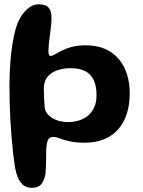

<svg xmlns="http://www.w3.org/2000/svg" viewBox="-20 -645 668 894"><path d="M128.5 229.5Q96 229.5 77.2 205.5Q58.5 181.5 50.5 136.5Q45.5 106 41.2 69.2Q37 32.5 33.8 -7.8Q30.5 -48 28.2 -89.2Q26 -130.5 25 -169.2Q24 -208 24 -242Q24 -280.5 26 -320.8Q28 -361 32.5 -400.2Q37 -439.5 44.2 -474.5Q51.5 -509.5 62 -538Q74 -565 89.5 -584.5Q105 -604 122.8 -614.5Q140.5 -625 160 -625Q193 -625 206.5 -609.2Q220 -593.5 220 -561.5Q220 -548.5 218.5 -532.8Q217 -517 214.8 -500Q212.5 -483 210.5 -466.5Q208.5 -450 207 -434.5Q205.5 -419 205.5 -406.5Q205.5 -384.5 214.5 -384.5Q223.5 -384.5 236 -392Q248.5 -399.5 267.5 -409.2Q286.5 -419 314 -426.5Q341.5 -434 380 -434Q430.5 -434 468.5 -417.5Q506.5 -401 532.2 -371Q558 -341 571 -300.2Q584 -259.5 584 -210Q584 -158 570.5 -115.5Q557 -73 530.5 -43Q504 -13 465 3.2Q426 19.5 375 19.5Q332 19.5 303.8 12.8Q275.5 6 257.5 -0.8Q239.5 -7.5 228 -7.5Q208 -7.5 201.5 11.5Q195 30.5 195 62.5Q195 69.5 195 82.5Q195 95.5 194.5 110.2Q194 125 193.5 139Q193 153 192 162.5Q186.5 196 172 212.8Q157.5 229.5 128.5 229.5ZM299 -76.5Q320 -76.5 342.8 -82.5Q365.5 -88.5 385 -102.8Q404.5 -117 417 -141.2Q429.5 -165.5 429.5 -202Q429.5 -245 416.2 -272.5Q403 -300 376.8 -313.8Q350.5 -327.5 310.5 -327.5Q254 -327.5 219 -303.8Q184 -280 184 -232Q184 -225.5 184.5 -212.8Q185 -200 185.5 -185.8Q186 -171.5 187 -159Q188 -146.5 188.5 -140.5Q191 -125 205 -110Q219 -95 243 -85.8Q267 -76.5 299 -76.5Z"/></svg>

Font: Gluten Thin Medium
Style: Regular
Weight: 500
Version: Version 1.300